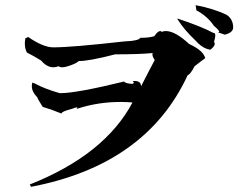

<svg xmlns="http://www.w3.org/2000/svg" viewBox="-20 -739 921 742"><path d="M100 -17 95 -26Q385 -141 492 -343Q468 -345 445 -345Q357 -345 276 -318Q279 -321 279 -323Q279 -324 277 -324Q272 -324 260 -319Q218 -308 218 -301V-300Q182 -315 145 -326Q127 -354 124 -363Q103 -384 103 -406Q103 -413 105 -420L115 -416Q154 -395 211 -379H214Q276 -379 464 -425Q458 -425 458 -424Q458 -422 473 -417L488 -415Q497 -415 497 -419Q497 -422 493 -426H500Q525 -426 525 -406V-405Q560 -474 578 -507Q569 -520 569 -529L570 -534Q519 -529 425 -529Q325 -503 284 -503Q278 -496 255.5 -487.5Q233 -479 220 -479Q211 -479 207 -483Q196 -479 186 -479Q161 -479 139 -505Q110 -523 84 -536Q76 -551 76 -571Q76 -580 78 -591L89 -596Q147 -556 186 -556Q257 -556 461 -579Q517 -581 522 -593H529Q555 -593 576 -599Q590 -619 599 -619Q602 -619 605 -616Q613 -619 621 -619Q657 -619 711 -569Q767 -543 773 -514Q769 -512 732 -483Q716 -452 705 -448Q545 -102 100 -17ZM793 -547Q763 -551 736 -582Q692 -623 665 -666L667 -667Q760 -636 804 -612H805Q812 -612 812 -602Q812 -593 807 -577Q810 -574 810 -570Q810 -560 793 -547ZM849 -605 822 -614Q827 -614 827 -617Q827 -622 807 -639Q781 -677 739 -699L736 -719Q806 -706 857 -681Q881 -664 881 -633Q881 -613 849 -605Z"/></svg>

Font: Xiangcui Kesong Xiangcui Kesong
Style: Regular
Weight: 400
Version: Version 1.501;March 28, 2024;FontCreator 14.0.0.2814 64-bit